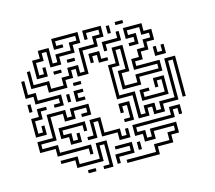

<svg xmlns="http://www.w3.org/2000/svg" viewBox="-81 -605 804 719"><g transform="rotate(-15 321.0 -245.0)"><path d="M113 -314V-344H53V-410H65V-356H125V-326H173V-356H203V-386H245V-356H263V-446H323V-476H353V-494H305V-470H293V-506H365V-464H335V-434H275V-344H233V-374H215V-344H185V-314ZM83 -374V-446H113V-476H155V-416H173V-446H233V-476H263V-494H185V-476H209V-464H173V-506H275V-464H245V-434H185V-404H143V-464H125V-434H95V-386H113V-410H125V-374ZM419 -494V-506H449V-494ZM383 -470V-500H395V-470ZM413 -134V-224H353V-356H383V-416H425V-314H395V-266H443V-296H533V-314H443V-356H473V-386H503V-416H533V-434H503V-464H455V-446H485V-404H449V-416H473V-434H443V-476H515V-446H545V-404H515V-374H485V-344H455V-326H545V-284H455V-254H383V-326H413V-404H395V-344H365V-236H425V-146H443V-176H485V-146H503V-176H563V-326H605V-170H593V-314H575V-164H515V-134H473V-164H455V-134ZM353 -410V-446H413V-470H425V-434H365V-410ZM209 -404V-416H239V-404ZM323 -374V-404H305V-380H293V-416H335V-386H359V-374ZM149 -374V-386H179V-374ZM533 -344V-380H545V-356H563V-380H575V-344ZM119 -254V-266H143V-284H53V-314H23V-380H35V-326H65V-296H155V-254ZM209 -314V-326H239V-314ZM203 -254V-296H239V-284H215V-266H239V-254ZM23 -260V-290H35V-260ZM173 -260V-290H185V-260ZM23 -164V-236H53V-266H89V-254H65V-224H35V-176H53V-200H65V-164ZM443 -194V-236H479V-224H455V-206H533V-254H515V-230H503V-266H545V-194ZM203 -50V-74H83V-104H23V-146H83V-236H155V-206H173V-236H245V-194H209V-206H233V-224H185V-194H143V-224H95V-134H35V-116H95V-86H215V-50ZM359 -134V-146H383V-194H365V-170H353V-206H395V-134ZM143 -104V-134H113V-176H215V-140H203V-164H125V-146H155V-116H173V-140H185V-104ZM323 -74V-104H263V-164H245V-104H209V-116H233V-176H275V-116H335V-86H353V-110H365V-74ZM329 16V4H443V-26H503V-56H533V-74H455V-44H413V-74H383V-116H533V-146H575V-110H563V-134H545V-104H395V-86H425V-56H443V-86H545V-44H515V-14H455V16ZM239 16V4H263V-74H245V-14H143V-44H89V-56H155V-26H233V-86H275V16ZM293 10V-26H353V-44H299V-56H365V-14H305V10ZM383 -20V-50H395V-20ZM179 16V4H209V16Z"/></g></svg>

Font: Rubik Maze
Style: Regular
Weight: 400
Designer: Hubert and Fischer, NaN
Foundry: Hubert and Fischer, NaN
Version: Version 2.200